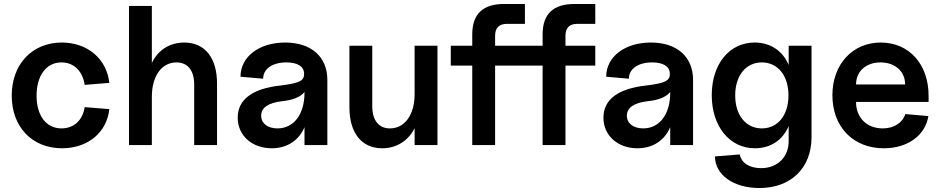

<svg xmlns="http://www.w3.org/2000/svg" viewBox="-20 -730 4731 966"><path d="M292 16C422 16 518 -64 530 -181L406 -191C396 -125 352 -84 289 -84C213 -84 164 -148 164 -248C164 -350 213 -416 289 -416C351 -416 396 -373 406 -303L530 -313C517 -434 420 -516 291 -516C142 -516 39 -407 39 -249C39 -91 142 16 292 16Z M957 -305V0H1072V-309C1072 -439 1011 -516 907 -516C833 -516 774 -477 744 -413V-700H629V0H744V-243C744 -347 793 -416 868 -416C924 -416 957 -376 957 -305Z M1347 16C1425 16 1484 -24 1512 -90V0H1627V-328C1627 -444 1546 -516 1415 -516C1284 -516 1190 -445 1190 -344L1304 -334C1304 -383 1350 -416 1421 -416C1475 -416 1508 -397 1510 -362C1512 -324 1489 -312 1393 -300C1251 -285 1176 -230 1176 -138C1176 -48 1248 16 1347 16ZM1376 -84C1328 -84 1294 -108 1294 -148C1294 -188 1329 -213 1400 -221C1452 -226 1492 -242 1512 -267V-263C1512 -156 1459 -84 1376 -84Z M1903 16C1976 16 2035 -23 2066 -85V0H2181V-500H2066V-257C2066 -153 2017 -84 1942 -84C1886 -84 1853 -124 1853 -195V-500H1738V-191C1738 -61 1799 16 1903 16Z M2356 -557V-500H2248V-400H2356V0H2471V-400H2710V0H2825V-400H2975V-500H2825V-550C2825 -590 2845 -610 2885 -610H2975V-710H2870C2763 -710 2710 -659 2710 -557V-500H2471V-550C2471 -590 2491 -610 2531 -610H2621V-710H2516C2409 -710 2356 -659 2356 -557Z M3187 16C3265 16 3324 -24 3352 -90V0H3467V-328C3467 -444 3386 -516 3255 -516C3124 -516 3030 -445 3030 -344L3144 -334C3144 -383 3190 -416 3261 -416C3315 -416 3348 -397 3350 -362C3352 -324 3329 -312 3233 -300C3091 -285 3016 -230 3016 -138C3016 -48 3088 16 3187 16ZM3216 -84C3168 -84 3134 -108 3134 -148C3134 -188 3169 -213 3240 -221C3292 -226 3332 -242 3352 -267V-263C3352 -156 3299 -84 3216 -84Z M3801 216C3960 216 4063 115 4063 -40V-500H3948V-403C3919 -473 3857 -516 3777 -516C3649 -516 3561 -407 3561 -251C3561 -94 3651 16 3778 16C3858 16 3919 -26 3948 -96V-20C3948 61 3891 116 3809 116C3751 116 3710 90 3702 47L3577 57C3578 150 3670 216 3801 216ZM3813 -84C3733 -84 3679 -150 3679 -250C3679 -350 3733 -416 3813 -416C3893 -416 3947 -350 3947 -250C3947 -150 3893 -84 3813 -84Z M4427 16C4546 16 4635 -48 4651 -146L4535 -156C4520 -111 4477 -84 4421 -84C4341 -84 4287 -138 4287 -217H4652V-248C4652 -407 4554 -516 4411 -516C4269 -516 4168 -406 4168 -251C4168 -91 4273 16 4427 16ZM4534 -305H4287C4287 -371 4337 -416 4410 -416C4483 -416 4534 -371 4534 -305Z"/></svg>

Font: Uncut Sans Semibold
Style: Regular
Weight: 600
Designer: Kasper Nordkvist
Foundry: UNCUT.wtf
Version: Version 1.304;Glyphs 3.2 (3246)